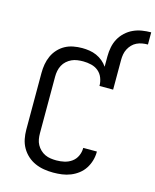

<svg xmlns="http://www.w3.org/2000/svg" viewBox="-136 -1028 913 1128"><g transform="rotate(15 320.5 -464.5)"><path d="M297 8Q269 8 241 3.5Q213 -1 187 -12.5Q161 -24 140 -43Q119 -62 105 -86.5Q91 -111 85.5 -139Q80 -167 80 -195V-540Q80 -567 84.5 -593Q89 -619 100 -643.5Q111 -668 129.5 -688Q148 -708 171 -720.5Q194 -733 220.5 -738Q247 -743 274 -743Q296 -743 318.5 -739.5Q341 -736 361.5 -727Q382 -718 399.5 -703.5Q417 -689 429 -671V-735Q429 -763 434.5 -790.5Q440 -818 453 -842Q466 -866 487 -885.5Q508 -905 533 -916.5Q558 -928 585.5 -932.5Q613 -937 641 -937V-863Q623 -863 606 -860Q589 -857 573.5 -849.5Q558 -842 546 -829.5Q534 -817 526 -801.5Q518 -786 515 -769Q512 -752 512 -735V-554H429Q429 -579 420 -602.5Q411 -626 392.5 -641.5Q374 -657 349.5 -663Q325 -669 300 -669Q282 -669 264 -666.5Q246 -664 230 -656.5Q214 -649 200.5 -637Q187 -625 178.5 -609Q170 -593 166.5 -575.5Q163 -558 163 -540V-195Q163 -177 166 -159.5Q169 -142 177.5 -126.5Q186 -111 199 -98.5Q212 -86 228 -78.5Q244 -71 262 -68.5Q280 -66 297 -66Q322 -66 346 -71.5Q370 -77 390 -91.5Q410 -106 420.5 -129Q431 -152 431 -177Q431 -177 431 -177.5Q431 -178 431 -178H514Q514 -178 514 -177Q514 -176 514 -175Q514 -149 506.5 -123Q499 -97 484.5 -74.5Q470 -52 448.5 -35.5Q427 -19 402 -9Q377 1 350.5 4.5Q324 8 297 8Z"/></g></svg>

Font: Bmono
Style: Regular
Weight: 400
Monospace: yes
Designer: Belleve Invis
Foundry: Belleve Invis
Version: Version 11.2.2; ttfautohint (v1.8.2)